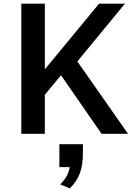

<svg xmlns="http://www.w3.org/2000/svg" viewBox="-20 -736 742 1056"><path d="M363.3 -346.7 335.4 -346.2 226.6 -214.8V0H97.2V-715.8H226.6V-354.5L524.9 -715.8H667ZM297.9 -347.7 389.2 -421.4 684.1 0H538.6ZM363.3 300.3 311 277.8Q338.9 251 352.3 221.4Q365.7 191.9 365.7 153.8Q365.7 150.4 365.7 146.7Q365.7 143.1 365.2 139.6L393.1 183.1H306.6V57.1H436V106.4Q436 174.3 418.2 219.7Q400.4 265.1 363.3 300.3Z"/></svg>

Font: Monda SemiBold
Style: Regular
Weight: 600
Designer: Vernon Adams
Foundry: Vernon Adams
Version: Version 2.200